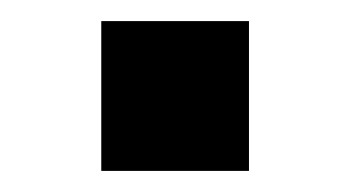

<svg xmlns="http://www.w3.org/2000/svg" viewBox="-20 -440 330 182"><path d="M76 -420H216V-278H76Z"/></svg>

Font: HK Grotesk Black
Style: Regular
Weight: 900
Designer: Alfredo Marco Pradil
Foundry: Hanken Design Co.
Version: Version 3.001